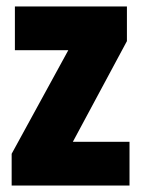

<svg xmlns="http://www.w3.org/2000/svg" viewBox="-20 -639 437 593"><path d="M380 -66H16V-164L191 -484H26V-619H372V-512L205 -201H380Z"/></svg>

Font: Noto Sans Malayalam UI ExtraCondensed Black
Style: Regular
Weight: 900
Width: 2
Designer: Jelle Bosma - Monotype Design Team
Foundry: Monotype Imaging Inc.
Version: Version 2.104; ttfautohint (v1.8.4.7-5d5b)